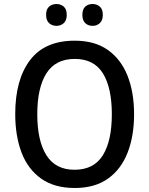

<svg xmlns="http://www.w3.org/2000/svg" viewBox="-20 -1021 744 958"><path d="M649 -451Q649 -342 616.5 -259Q584 -176 518.5 -129.5Q453 -83 353 -83Q251 -83 185 -130Q119 -177 87.5 -260Q56 -343 56 -452Q56 -623 129.5 -720.5Q203 -818 353 -818Q453 -818 518.5 -771.5Q584 -725 616.5 -642.5Q649 -560 649 -451ZM166 -451Q166 -319 211.5 -246.5Q257 -174 352 -174Q448 -174 493 -246Q538 -318 538 -451Q538 -583 493.5 -655Q449 -727 353 -727Q257 -727 211.5 -655Q166 -583 166 -451ZM210 -947Q210 -975 225 -988Q240 -1001 262 -1001Q283 -1001 298 -988Q313 -975 313 -947Q313 -919 298 -905.5Q283 -892 262 -892Q240 -892 225 -905.5Q210 -919 210 -947ZM391 -947Q391 -975 405.5 -988Q420 -1001 442 -1001Q463 -1001 478 -988Q493 -975 493 -947Q493 -919 478 -905.5Q463 -892 442 -892Q420 -892 405.5 -905.5Q391 -919 391 -947Z"/></svg>

Font: Noto Sans Telugu UI SemiCondensed Medium
Style: Regular
Weight: 500
Width: 4
Designer: Jelle Bosma - Monotype Design Team
Foundry: Monotype Imaging Inc.
Version: Version 2.005; ttfautohint (v1.8.4.7-5d5b)